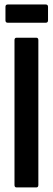

<svg xmlns="http://www.w3.org/2000/svg" viewBox="-20 -820 231 840"><path d="M52.4 0Q43.4 0 43.4 -10.9V-644.1Q43.4 -655 52.4 -655H138.8Q147.8 -655 147.8 -644.1V-10.9Q147.8 0 138.8 0ZM14.2 -720.5Q3.9 -720.5 3.9 -730.8V-790Q3.9 -800.4 14.2 -800.4H179.8Q190.1 -800.4 190.1 -790V-730.8Q190.1 -720.5 179.8 -720.5Z"/></svg>

Font: Sofia Sans Extra Condensed
Style: Regular
Weight: 400
Designer: Botio Nikoltchev, Ani Petrova
Foundry: lettersoup
Version: Version 4.101